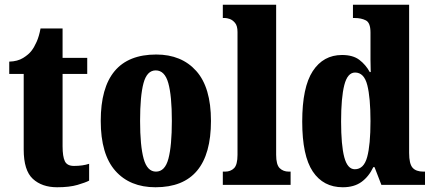

<svg xmlns="http://www.w3.org/2000/svg" viewBox="-20 -780 1826 810"><path d="M221 10Q157 10 118.5 -25.5Q80 -61 80 -149V-468H19V-520Q54 -521 77.5 -535.5Q101 -550 113 -566Q124 -580 134.5 -603.5Q145 -627 151 -660H244V-536H348V-468H244V-163Q244 -120 253.5 -100Q263 -80 292 -80Q329 -80 356 -89V-18Q341 -10 307 0Q273 10 221 10Z M636 10Q528 10 466.5 -59.5Q405 -129 405 -270Q405 -550 639 -550Q746 -550 808 -480.5Q870 -411 870 -270Q870 10 636 10ZM638 -56Q676 -56 690.5 -110.5Q705 -165 705 -270Q705 -376 690 -429.5Q675 -483 637 -483Q600 -483 585.5 -429.5Q571 -376 571 -270Q571 -165 586 -110.5Q601 -56 638 -56Z M920 0V-56H930Q953 -56 967.5 -70.5Q982 -85 982 -127V-645Q982 -671 971.5 -683.5Q961 -696 949 -700Q937 -704 930 -704H920V-760H1145V-127Q1145 -85 1160 -70.5Q1175 -56 1198 -56H1206V0Z M1426 10Q1344 10 1299.5 -56.5Q1255 -123 1255 -267Q1255 -412 1299.5 -480Q1344 -548 1423 -548Q1469 -548 1496 -527.5Q1523 -507 1540 -476H1544Q1543 -499 1543 -529Q1543 -559 1543 -588V-643Q1543 -684 1523.5 -694Q1504 -704 1477 -704H1469V-760H1706V-135Q1706 -89 1720.5 -72.5Q1735 -56 1766 -56H1773V0H1589L1560 -75H1555Q1536 -35 1505 -12.5Q1474 10 1426 10ZM1477 -66Q1515 -66 1529 -117.5Q1543 -169 1543 -269Q1543 -368 1529.5 -421Q1516 -474 1478 -474Q1446 -474 1432.5 -421Q1419 -368 1419 -268Q1419 -167 1432.5 -116.5Q1446 -66 1477 -66Z"/></svg>

Font: Noto Serif Bengali ExtraCondensed Black
Style: Regular
Weight: 900
Width: 2
Designer: Juan Bruce, Universal Thirst, Indian Type Foundry and the Monotype Design Team.
Foundry: Monotype Imaging Inc.
Version: Version 2.003; ttfautohint (v1.8.4.7-5d5b)